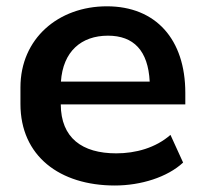

<svg xmlns="http://www.w3.org/2000/svg" viewBox="-20 -569 635 600"><path d="M338.9 10.7C419.9 10.7 502.9 -15.1 552.2 -61L512.7 -147.5C466.3 -106.9 404.3 -89.8 343.3 -89.8C236.3 -89.8 170.4 -138.2 169.9 -242.7H559.1V-278.8C559.1 -446.3 466.8 -549.3 314 -549.3C162.6 -549.3 43.9 -448.7 43.9 -295.9V-244.1C43.9 -81.5 166.5 10.7 338.9 10.7ZM317.4 -457.5C397.5 -457.5 442.9 -411.1 447.8 -314H170.4C176.8 -408.2 233.9 -457.5 317.4 -457.5Z"/></svg>

Font: Winston SemiBold
Style: Regular
Weight: 600
Designer: Vernon Adams, Kim Jin-seong, David Berlow, Cristiano Sobral
Foundry: The Winston Project Authors
Version: Version 3.004